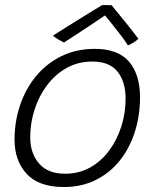

<svg xmlns="http://www.w3.org/2000/svg" viewBox="-20 -734 626 772"><path d="M236.5 18Q136 18 87.2 -35Q38.5 -88 38.5 -172Q38.5 -246 61 -312Q83.5 -378 125.8 -428.8Q168 -479.5 227.5 -508.5Q287 -537.5 361.5 -537.5Q455 -537.5 499 -485.8Q543 -434 543 -343Q543 -270 522.5 -204.8Q502 -139.5 462.5 -89.5Q423 -39.5 366 -10.8Q309 18 236.5 18ZM242 -35.5Q298 -35.5 342.8 -60.8Q387.5 -86 419.2 -129Q451 -172 468 -226Q485 -280 485 -337Q485 -405 452.8 -445.8Q420.5 -486.5 351 -486.5Q293.5 -486.5 247.5 -460.5Q201.5 -434.5 168.8 -390.8Q136 -347 118.8 -292.8Q101.5 -238.5 101.5 -182Q101.5 -118 136.8 -76.8Q172 -35.5 242 -35.5ZM428.5 -713Q452 -685 483 -646.5Q514 -608 536.5 -578Q527 -569 516 -562.5Q505 -556 494.5 -551.5Q484.5 -567.5 465.5 -592.5Q446.5 -617.5 428.2 -640.2Q410 -663 402 -672Q392.5 -665 371.2 -651Q350 -637 324.5 -620Q299 -603 275.5 -587.8Q252 -572.5 237 -563Q230.5 -566 214.2 -575.5Q198 -585 193 -591Q218.5 -607 248.8 -626Q279 -645 308.2 -663Q337.5 -681 359.8 -694.8Q382 -708.5 391 -713.5Q397.5 -713.5 409 -713.5Q420.5 -713.5 428.5 -713Z"/></svg>

Font: Grandstander ExtraLight
Style: Italic
Weight: 200
Italic angle: -15°
Designer: Tyler Finck
Foundry: Etcetera Type Co
Version: Version 1.200; ttfautohint (v1.8.3)